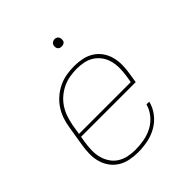

<svg xmlns="http://www.w3.org/2000/svg" viewBox="-193 -843 986 986"><g transform="rotate(-45 300.0 -349.5)"><path d="M248 8Q218 8 189.5 2Q161 -4 137.5 -18.5Q114 -33 97.5 -56Q81 -79 73.5 -106.5Q66 -134 66.5 -164Q67 -194 72 -223L90 -333Q94 -361 103.5 -388.5Q113 -416 129.5 -440.5Q146 -465 169 -484.5Q192 -504 219 -516.5Q246 -529 274 -533.5Q302 -538 330 -538Q359 -538 387.5 -532Q416 -526 439.5 -511Q463 -496 479 -473Q495 -450 502 -422.5Q509 -395 508.5 -365.5Q508 -336 503 -307L495 -256H98L92 -220Q88 -194 87.5 -167Q87 -140 93.5 -115.5Q100 -91 114 -70Q128 -49 149 -35.5Q170 -22 195.5 -16.5Q221 -11 248 -11Q279 -11 310.5 -16.5Q342 -22 371.5 -37Q401 -52 423 -78.5Q445 -105 453 -136H473Q465 -101 441.5 -71Q418 -41 385.5 -23Q353 -5 317.5 1.5Q282 8 248 8ZM101 -274H477L483 -310Q487 -336 487.5 -362.5Q488 -389 482 -414Q476 -439 462 -459.5Q448 -480 427.5 -494Q407 -508 381.5 -513.5Q356 -519 329 -519Q304 -519 278 -514.5Q252 -510 227.5 -498.5Q203 -487 182 -469Q161 -451 146.5 -428.5Q132 -406 123.5 -381Q115 -356 110 -330ZM356 -654Q350 -654 344 -656Q338 -658 334.5 -663Q331 -668 330 -674Q329 -680 330 -686Q331 -691 333.5 -695Q336 -699 339.5 -701.5Q343 -704 347.5 -705.5Q352 -707 356 -707Q363 -707 368.5 -704.5Q374 -702 377.5 -697Q381 -692 382 -686Q383 -680 382 -674Q382 -669 379.5 -665Q377 -661 373 -658.5Q369 -656 365 -655Q361 -654 356 -654Z"/></g></svg>

Font: Iosevka Curly ThExObl
Style: Regular
Weight: 100
Width: 7
Italic angle: -9°
Monospace: yes
Designer: Belleve Invis
Foundry: Belleve Invis
Version: Version 11.1.0; ttfautohint (v1.8.3)